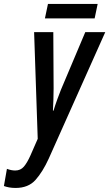

<svg xmlns="http://www.w3.org/2000/svg" viewBox="-106 -701 548 962"><path d="M-27.8 240.7Q-45.9 240.7 -60.3 238Q-74.7 235.4 -86.4 231L-71.3 145Q-49.3 153.3 -29.8 153.3Q-2.9 153.3 13.7 133.8Q30.3 114.3 46.4 78.1L83 -5.4L64.9 -540H161.1L162.6 -258.3Q162.6 -231 161.6 -202.6Q160.6 -174.3 159.2 -146.5H162.1Q170.9 -175.3 181.2 -203.6Q191.4 -231.9 199.2 -251L321.3 -540H421.4L138.2 93.8Q107.9 160.2 72 200.4Q36.1 240.7 -27.8 240.7ZM119.1 -608.9 134.3 -681.2H383.3L368.2 -608.9Z"/></svg>

Font: Open Sans Condensed SemiBold
Style: Italic
Weight: 600
Width: 3
Italic angle: -12°
Designer: Monotype Design Team
Foundry: Monotype Imaging Inc.
Version: Version 3.000; ttfautohint (v1.8.4)